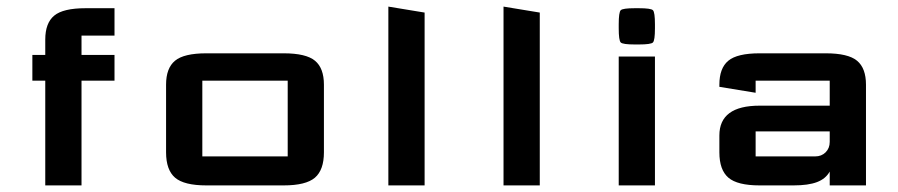

<svg xmlns="http://www.w3.org/2000/svg" viewBox="-20 -562 2723 582"><path d="M117.2 -441.9Q117.2 -492.2 144.3 -514.6Q171.4 -537.1 239.3 -537.1H327.1V-454.1H227.1V-395.5H327.1V-317.4H227.1V0H117.2V-317.4H78.1V-395.5H117.2Z M852.1 -317.4H593.3V-87.9H852.1ZM961.9 -100.1Q961.9 -46.9 934.6 -23.4Q907.2 0 839.8 0H605.5Q538.1 0 510.7 -23.4Q483.4 -46.9 483.4 -100.1V-305.2Q483.4 -355.5 510.5 -377.9Q537.6 -400.4 605.5 -400.4H839.8Q907.7 -400.4 934.8 -377.9Q961.9 -355.5 961.9 -305.2Z M1267.1 0H1157.2V-542L1267.1 -523.9Z M1616.2 0H1506.3V-542L1616.2 -523.9Z M1904.3 -427.2Q1867.7 -427.2 1861.6 -433.3Q1855.5 -439.5 1855.5 -476.1V-488.3Q1855.5 -524.9 1861.6 -531Q1867.7 -537.1 1904.3 -537.1H1916.5Q1953.1 -537.1 1959.2 -531Q1965.3 -524.9 1965.3 -488.3V-476.1Q1965.3 -439.5 1959.2 -433.3Q1953.1 -427.2 1916.5 -427.2ZM1855.5 0V-390.6H1965.3V0Z M2495.1 -163.6H2270.5V-87.9H2451.2Q2470.2 -87.9 2482.7 -100.3Q2495.1 -112.8 2495.1 -131.8ZM2495.1 -241.7V-317.4H2270.5V-280.8L2160.6 -298.8V-305.2Q2160.6 -355.5 2187.7 -377.9Q2214.8 -400.4 2282.7 -400.4H2482.9Q2550.8 -400.4 2577.9 -377.9Q2605 -355.5 2605 -305.2V0H2495.1V-42Q2482.9 -20 2456.5 -10Q2430.2 0 2385.3 0H2282.7Q2215.3 0 2188 -23.4Q2160.6 -46.9 2160.6 -100.1V-151.4Q2160.6 -241.7 2282.7 -241.7Z"/></svg>

Font: Squarish Sans CT
Style: Regular
Weight: 400
Version: Version 0.9